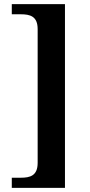

<svg xmlns="http://www.w3.org/2000/svg" viewBox="-20 -780 434 928"><path d="M37 128H294V-760H37V-711H80C125 -711 162 -702 162 -639V7C162 70 125 79 80 79H37Z"/></svg>

Font: Noto Serif SemiBold
Style: Regular
Weight: 600
Designer: Monotype Design Team
Foundry: Monotype Imaging Inc.
Version: Version 2.013